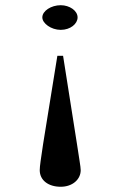

<svg xmlns="http://www.w3.org/2000/svg" viewBox="-20 -511 460 733"><path d="M211.9 202C256.4 202 288.1 174.3 288.1 138.6C288.1 125.7 281.2 89.1 274.3 41.6L220.8 -298H199L144.6 38.6C136.6 93.1 131.7 122.8 131.7 138.6C131.7 177.2 164.4 202 211.9 202ZM211.9 -397C248.5 -397 276.2 -419.8 276.2 -444.6C276.2 -470.3 245.5 -491.1 211.9 -491.1C175.2 -491.1 141.6 -469.3 141.6 -444.6C141.6 -421.8 175.2 -397 211.9 -397Z"/></svg>

Font: Biblismive
Style: Regular
Weight: 400
Designer: Susan Drake
Foundry: Susan Drake
Version: Version 1.0; ttfautohint (v1.8.4.7-5d5b)